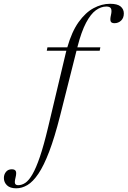

<svg xmlns="http://www.w3.org/2000/svg" viewBox="-180 -762 674 1014"><path d="M137.5 -151Q108.5 -36.5 80 38.2Q51.5 113 22.8 155.5Q-6 198 -35 215.2Q-64 232.5 -94.5 232.5Q-126.5 232.5 -143 216.8Q-159.5 201 -159.5 178Q-159.5 159.5 -148.5 145.8Q-137.5 132 -117.5 132Q-101 132 -96.5 142Q-92 152 -98 176Q-104 200 -100.2 208Q-96.5 216 -84 216Q-64.5 216 -46 203.5Q-27.5 191 -8.5 158.2Q10.5 125.5 30.8 66Q51 6.5 73.5 -87.5L167.5 -482.5Q169 -488.5 170.5 -494H67L70.5 -512H175.5Q199 -594.5 235 -645Q271 -695.5 314 -718.8Q357 -742 401.5 -742Q440 -742 457 -727.8Q474 -713.5 474 -691Q474 -667 459.5 -653.2Q445 -639.5 424.5 -639.5Q408.5 -639.5 404.5 -649.2Q400.5 -659 406 -682.5Q411.5 -706 406.2 -716.8Q401 -727.5 382 -727.5Q353.5 -727.5 326.2 -707.8Q299 -688 274.5 -641.8Q250 -595.5 229.5 -516L228.5 -512H350L346.5 -494H224Z"/></svg>

Font: Newsreader Display Light
Style: Italic
Weight: 300
Italic angle: -17°
Designer: Hugues Gentile
Foundry: Production Type
Version: Version 1.001